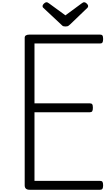

<svg xmlns="http://www.w3.org/2000/svg" viewBox="-20 -1706 1011 1726"><path d="M246 0Q224 0 213 -10Q202 -20 202 -40V-1367Q202 -1381 213 -1388Q224 -1395 246 -1395H880Q895 -1395 901 -1386.5Q907 -1378 907 -1355Q907 -1333 901 -1324Q895 -1315 880 -1315H290V-777H788Q803 -777 809 -768.5Q815 -760 815 -737Q815 -715 809 -706Q803 -697 788 -697H290V-80H880Q895 -80 901 -71.5Q907 -63 907 -40Q907 -18 901 -9Q895 0 880 0ZM737 -1686Q747 -1686 759.5 -1674.5Q772 -1663 772 -1652Q772 -1650 771.5 -1646Q771 -1642 766 -1636L612 -1488Q605 -1482 596.5 -1475Q588 -1468 568 -1468Q549 -1468 541 -1475Q533 -1482 526 -1489L369 -1636Q363 -1642 363 -1646Q363 -1650 363 -1652Q363 -1663 375.5 -1674.5Q388 -1686 398 -1686Q404 -1686 410 -1682.5Q416 -1679 423 -1674L568 -1568L712 -1674Q720 -1679 725 -1682.5Q730 -1686 737 -1686Z"/></svg>

Font: Playwrite BE WAL
Style: Regular
Weight: 400
Designer: Veronika Burian, José Scaglione
Foundry: TypeTogether
Version: Version 1.002